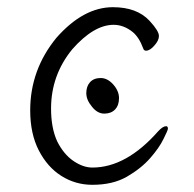

<svg xmlns="http://www.w3.org/2000/svg" viewBox="-20 -501 540 534"><path d="M237 13Q190 13 151 -11.5Q112 -36 88 -82.5Q64 -129 64 -194Q64 -307 137 -396Q212 -481 294 -481Q361 -481 396 -443Q422 -415 422 -401Q422 -388 409 -374Q397 -360 386 -360Q380 -360 378 -367Q367 -397 349 -412Q324 -432 296 -432Q241 -432 181 -364Q122 -292 122 -199Q122 -145 139 -108Q157 -72 184 -53.5Q211 -35 237 -35Q331 -35 420 -136Q433 -150 442 -150Q447 -150 447 -143Q447 -139 435 -115Q423 -90 397.5 -61Q372 -32 332 -9Q293 13 237 13ZM270 -185Q251 -185 236 -204Q220 -223 220 -242Q220 -261 230.5 -272.5Q241 -284 260 -284Q279 -284 295 -266Q311 -248 311 -228Q311 -208 300 -196.5Q289 -185 270 -185ZM378 -367Z"/></svg>

Font: LXGW WenKai Mono TC Light
Style: Regular
Weight: 300
Designer: LXGW / Fontworks Inc.
Foundry: LXGW / Fontworks Inc.
Version: Version 1.330